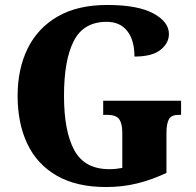

<svg xmlns="http://www.w3.org/2000/svg" viewBox="-20 -744 789 774"><path d="M408 10Q288 10 208.5 -36Q129 -82 90 -164.5Q51 -247 51 -358Q51 -466 91.5 -548.5Q132 -631 212.5 -677.5Q293 -724 412 -724Q535 -724 598 -690Q661 -656 661 -607Q661 -570 627 -543Q593 -516 522 -516Q522 -582 493 -619Q464 -656 410 -656Q317 -656 277.5 -579Q238 -502 238 -358Q238 -215 279.5 -138.5Q321 -62 421 -62Q446 -62 473 -67V-209Q473 -247 460 -264Q447 -281 413 -281H396V-338H710V-281H701Q671 -281 661 -263.5Q651 -246 651 -205V-47Q592 -19 532.5 -4.5Q473 10 408 10Z"/></svg>

Font: Noto Serif Armenian SemiCondensed ExtraBold
Style: Regular
Weight: 800
Width: 4
Designer: Monotype Design Team
Foundry: Monotype Imaging Inc.
Version: Version 2.008; ttfautohint (v1.8.4.7-5d5b)